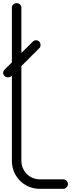

<svg xmlns="http://www.w3.org/2000/svg" viewBox="-20 -1190 505 1212"><path d="M208 -936C200 -936 190 -932 186 -926L115 -856V-1142C115 -1158 101 -1170 85 -1170C69 -1170 55 -1158 55 -1142V-796L10 -752C4 -748 0 -738 0 -730C0 -714 14 -702 30 -702C38 -702 48 -704 52 -710L55 -713V-174C55 -76 133 2 231 2H377H379C395 2 409 -12 409 -28C409 -44 395 -58 379 -58H377H231C167 -58 115 -110 115 -174V-773L228 -886C234 -890 236 -900 236 -906C236 -922 224 -936 208 -936Z"/></svg>

Font: bauhaus_2017
Style: _regular
Weight: 400
Version: Version 1.0